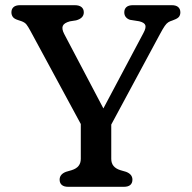

<svg xmlns="http://www.w3.org/2000/svg" viewBox="-20 -720 739 740"><path d="M393.2 -210.9 314.1 -200.1 97 -601.4Q88 -618 81.9 -625.7Q75.8 -633.5 62.8 -638.3L48.6 -643Q34.5 -647.5 29.2 -655.1Q24 -662.8 24 -672.4Q24 -685.4 32.3 -692.7Q40.6 -700 57.2 -700H268Q285.2 -700 294.1 -692.7Q303 -685.4 303 -672.4Q303 -649.8 273.6 -641.6L249.5 -637.8Q226.6 -631.6 222 -620.1Q217.3 -608.7 227.5 -589L399 -263.1L342 -233.5L532.6 -592.4Q543.5 -612.3 540.2 -622.6Q537 -633 516.6 -638L481.2 -643.6Q471.4 -646.6 465.2 -653.9Q459 -661.2 459 -672.4Q459 -685.4 467.3 -692.7Q475.6 -700 492.2 -700H641.9Q658.8 -700 667 -692.5Q675.1 -685.1 675.1 -672.4Q675.1 -662.7 670.2 -655.8Q665.2 -648.9 650.7 -643.6L644.3 -641Q635.1 -638.3 628.5 -634.1Q621.8 -629.9 614.7 -619.6Q607.6 -609.3 595.9 -587.4ZM291.4 -262.4H408.8V-107.8Q408.8 -90.9 417.7 -80.3Q426.5 -69.6 443.8 -64.2L465.8 -57.8Q490.4 -48.4 490.4 -27.6Q490.4 -14.6 482.3 -7.3Q474.1 0 457.2 0H243Q226.4 0 218.1 -7.3Q209.8 -14.6 209.8 -27.6Q209.8 -48.4 234.4 -57.8L256.4 -64.2Q274.7 -70 283 -80.9Q291.4 -91.7 291.4 -107.8Z"/></svg>

Font: Fraunces SuperSoft Wonky
Style: Regular
Weight: 900
Version: Version 1.000;[b76b70a41]